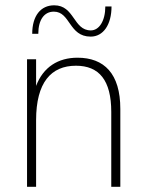

<svg xmlns="http://www.w3.org/2000/svg" viewBox="-20 -722 564 742"><path d="M84.5 0H119.5V-257.5C119.5 -403.5 177.5 -468 273.5 -468C363 -468 410 -412 410 -289.5V0H445V-301C445 -437.5 382.5 -499 279.5 -499C205 -499 147 -463 119.5 -390V-493H84.5ZM104.5 -591.5H128C128 -645.5 151 -677 188 -677C252.5 -677 245.5 -580.5 330.5 -580.5C379 -580.5 411 -626.5 411 -697H387C387 -641 363 -604.5 331 -604.5C263 -604.5 268.5 -701.5 189.5 -701.5C137 -701.5 104.5 -660.5 104.5 -591.5Z"/></svg>

Font: HK Grotesk ExtraLight
Style: Regular
Weight: 200
Designer: Alfredo Marco Pradil
Foundry: Hanken Design Co.
Version: Version 3.001;FEAKit 1.0